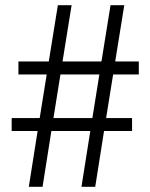

<svg xmlns="http://www.w3.org/2000/svg" viewBox="-20 -720 580 740"><path d="M416 -433 389 -265H489V-215H381L347 0H294L328 -215H178L144 0H91L125 -215H25V-265H133L160 -433H51V-483H168L203 -700H256L221 -483H371L406 -700H459L424 -483H515V-433ZM363 -433H213L186 -265H336Z"/></svg>

Font: Krub
Style: Regular
Weight: 400
Designer: Ekaluck Peanpanawate
Foundry: Cadson Demak Co.,Ltd.
Version: Version 1.000; ttfautohint (v1.6)